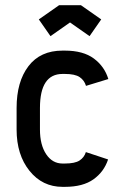

<svg xmlns="http://www.w3.org/2000/svg" viewBox="-20 -707 490 739"><path d="M291.5 -687 369.6 -632.3 324.7 -567.9 249.5 -620.6 174.3 -567.9 129.4 -632.3 207.5 -687ZM229.5 -422.4H220.7Q133.8 -422.4 133.8 -291.5V-208.5Q133.8 -149.4 157.7 -113.5Q181.6 -77.6 220.7 -77.6H229.5Q268.6 -77.6 286.4 -89.4Q304.2 -101.1 310.5 -121.6L396 -93.3Q380.4 -45.9 339.8 -16.8Q299.3 12.2 229.5 12.2H220.7Q143.1 12.2 93.5 -49.6Q43.9 -111.3 43.9 -208.5V-291.5Q43.9 -392.6 89.6 -452.4Q135.3 -512.2 220.7 -512.2H229.5Q300.3 -512.2 341.3 -481.7Q382.3 -451.2 397 -402.8L311 -376.5Q304.7 -397.9 286.6 -410.2Q268.6 -422.4 229.5 -422.4Z"/></svg>

Font: Anka/Coder Narrow
Style: Bold
Weight: 700
Width: 3
Monospace: yes
Version: Version 001.100